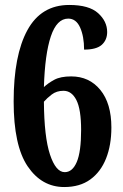

<svg xmlns="http://www.w3.org/2000/svg" viewBox="-20 -744 496 774"><path d="M239 10Q148 10 91.5 -73.5Q35 -157 35 -335Q35 -521 90.5 -622.5Q146 -724 259 -724Q339 -724 375.5 -691Q412 -658 412 -615Q412 -583 390.5 -563.5Q369 -544 319 -544Q319 -597 303 -633Q287 -669 255 -669Q209 -669 185 -597.5Q161 -526 157 -393Q174 -409 199 -422.5Q224 -436 267 -436Q340 -436 384.5 -381.5Q429 -327 429 -230Q429 -159 407.5 -105Q386 -51 344 -20.5Q302 10 239 10ZM241 -50Q272 -50 289.5 -91Q307 -132 307 -220Q307 -303 288 -340.5Q269 -378 236 -378Q208 -378 188.5 -363Q169 -348 157 -334Q158 -192 181.5 -121Q205 -50 241 -50Z"/></svg>

Font: Noto Serif Armenian ExtraCondensed
Style: Bold
Weight: 700
Width: 2
Designer: Monotype Design Team
Foundry: Monotype Imaging Inc.
Version: Version 2.008; ttfautohint (v1.8.4.7-5d5b)